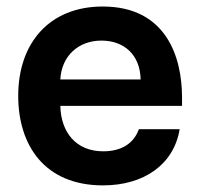

<svg xmlns="http://www.w3.org/2000/svg" viewBox="-20 -557 611 586"><path d="M294.4 8.8C418 8.8 510.3 -53.7 528.3 -162.6H403.8C387.7 -117.7 349.1 -95.2 294.9 -95.2C211.9 -95.2 166 -153.3 164.1 -233.9H535.6V-259.3C535.6 -385.3 485.8 -537.1 293.5 -537.1C130.9 -537.1 35.6 -425.8 35.6 -264.6C35.6 -112.8 116.7 8.8 294.4 8.8ZM164.1 -314.5C168 -387.2 220.2 -433.1 289.6 -433.1C358.4 -433.1 407.7 -390.1 409.2 -314.5Z"/></svg>

Font: Wand UI Pro Bold
Style: Regular
Weight: 700
Designer: Andreas Faust
Version: Version 1.003;FEAKit 1.0